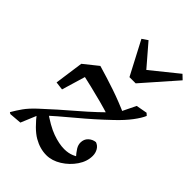

<svg xmlns="http://www.w3.org/2000/svg" viewBox="-213 -785 896 896"><g transform="rotate(45 234.5 -337.0)"><path d="M266 22Q224 22 183 -1.5Q142 -25 91 -92L123 -132Q184 -88 227.5 -72.5Q271 -57 305 -57Q332 -57 353.5 -66Q375 -75 393 -90L377 -62Q355 -87 346 -102Q337 -117 337 -132Q337 -155 352 -169Q367 -183 387 -185Q404 -179 413 -163.5Q422 -148 422 -129Q422 -92 398.5 -57.5Q375 -23 339 -0.5Q303 22 266 22ZM73 0 12 5 4 0Q19 -26 36 -50Q53 -74 84 -103Q152 -166 223.5 -227Q295 -288 362 -357L402 -439L457 -449L468 -439Q459 -417 435 -385Q411 -353 373 -317Q307 -254 240 -198.5Q173 -143 108 -84ZM60 -252 80 -395 150 -451Q212 -433 269.5 -413.5Q327 -394 390 -366L343 -309Q302 -322 264.5 -332Q227 -342 187 -351.5Q147 -361 98 -372L150 -411L101 -247ZM224 -695 335 -566H286L447 -696L469 -675L324 -510H283L196 -676Z"/></g></svg>

Font: Lisu Bosa SemiBold
Style: Italic
Weight: 600
Italic angle: -19°
Designer: David Morse, Annie Olsen, Victor Gaultney, Frank Grießhammer (Latin)
Foundry: SIL International
Version: Version 2.000